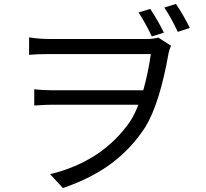

<svg xmlns="http://www.w3.org/2000/svg" viewBox="-20 -879 1040 970"><path d="M747 -695Q717 -759 680 -816L739 -834Q777 -777 808 -714ZM298 71 233 1Q497 -63 637 -265Q661 -302 679 -350H244Q213 -350 153 -346V-428Q194 -423 242 -423H704Q730 -518 742 -606H230Q169 -606 127 -602V-690Q180 -682 230 -682H719Q754 -682 780 -689L844 -648Q836 -630 832 -612Q787 -356 714 -237Q645 -130 544.5 -54.5Q444 21 298 71ZM878 -718Q848 -784 810 -841L869 -859Q907 -803 939 -738Z"/></svg>

Font: Source Han Sans & Saira Hybrid
Style: Regular
Weight: 400
Designer: Ryoko NISHIZUKA 西塚涼子 (kana & ideographs); Paul D. Hunt (Latin, Greek & Cyrillic); Wenlong ZHANG 张文龙 (bopomofo); Sandoll 
Foundry: Adobe Systems Incorporated
Version: Version 1.00;August 2, 2021;FontCreator 13.0.0.2675 64-bit